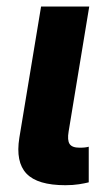

<svg xmlns="http://www.w3.org/2000/svg" viewBox="-20 -559 341 582"><path d="M178.2 2.4Q93.8 2.4 60.3 -32.7Q26.9 -67.9 38.6 -141.1L104.5 -539.1H250.5L188 -160.2Q183.6 -134.3 190.9 -122.8Q198.2 -111.3 221.2 -111.3Q231.4 -111.3 237.8 -112.1Q244.1 -112.8 249 -114.3V-6.3Q237.8 -3.4 219.5 -0.5Q201.2 2.4 178.2 2.4Z"/></svg>

Font: Inter 18pt
Style: Bold Italic
Weight: 700
Italic angle: -9.3988°
Designer: Rasmus Andersson
Foundry: rsms
Version: Version 4.001;git-66647c0bb